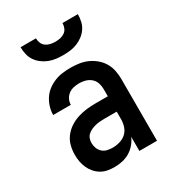

<svg xmlns="http://www.w3.org/2000/svg" viewBox="-181 -842 862 952"><g transform="rotate(-30 250.0 -366.0)"><path d="M193 8Q174 8 154.5 4.5Q135 1 118 -9Q101 -19 88 -34Q75 -49 67 -67Q59 -85 55.5 -104Q52 -123 52 -143Q52 -169 58.5 -194.5Q65 -220 81 -241Q97 -262 119 -276.5Q141 -291 166 -299Q191 -307 217 -310Q243 -313 269 -313H339V-354Q339 -372 333.5 -389Q328 -406 314.5 -418Q301 -430 283.5 -435Q266 -440 249 -440Q232 -440 216 -436.5Q200 -433 187 -423.5Q174 -414 166.5 -399Q159 -384 159 -368Q159 -368 159 -368Q159 -368 159 -368H58Q58 -368 58 -368Q58 -368 58 -368Q58 -391 65 -414Q72 -437 85 -456.5Q98 -476 116.5 -490Q135 -504 157 -513Q179 -522 202 -525Q225 -528 249 -528Q273 -528 297.5 -524.5Q322 -521 344.5 -511Q367 -501 386 -485Q405 -469 417.5 -448Q430 -427 435 -402.5Q440 -378 440 -354V0H339V-81Q330 -60 315 -42.5Q300 -25 280.5 -13.5Q261 -2 238.5 3Q216 8 193 8ZM233 -80Q254 -80 274.5 -86Q295 -92 310 -105.5Q325 -119 332 -139Q339 -159 339 -180V-225H269Q256 -225 243 -224Q230 -223 217.5 -220Q205 -217 193.5 -212Q182 -207 172 -198.5Q162 -190 157.5 -178Q153 -166 153 -153Q153 -137 158.5 -122.5Q164 -108 175.5 -97.5Q187 -87 202.5 -83.5Q218 -80 233 -80ZM250 -600Q230 -600 209.5 -602.5Q189 -605 170 -612.5Q151 -620 134.5 -632.5Q118 -645 106.5 -662Q95 -679 90.5 -699.5Q86 -720 86 -740H174Q174 -726 179.5 -712.5Q185 -699 196.5 -691Q208 -683 222 -680Q236 -677 250 -677Q264 -677 278 -680Q292 -683 303.5 -691Q315 -699 320.5 -712.5Q326 -726 326 -740H414Q414 -720 409.5 -699.5Q405 -679 393.5 -662Q382 -645 365.5 -632.5Q349 -620 330 -612.5Q311 -605 290.5 -602.5Q270 -600 250 -600Z"/></g></svg>

Font: Zed Mono Semibold
Style: Regular
Weight: 600
Monospace: yes
Designer: Belleve Invis
Foundry: Belleve Invis
Version: Version 1.0.0; ttfautohint (v1.8.4)